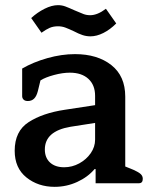

<svg xmlns="http://www.w3.org/2000/svg" viewBox="-20 -711 589 745"><path d="M266 -590Q247 -599 233.5 -604Q220 -609 205 -609Q187 -609 173 -603Q159 -597 141 -584L101 -641Q125 -663 153 -677Q181 -691 205 -691Q220 -691 233.5 -686Q247 -681 269 -671Q292 -661 304 -656.5Q316 -652 330 -652Q358 -652 391 -677L431 -620Q407 -596 381 -583Q355 -570 331 -570Q315 -570 300 -575Q285 -580 266 -590ZM37 -126Q37 -202 91 -237Q145 -272 231 -285L349 -303V-339Q349 -381 323 -405Q297 -429 251 -429Q223 -429 189.5 -420Q156 -411 137 -399L127 -358Q122 -338 112.5 -328.5Q103 -319 88 -319Q77 -319 71.5 -324.5Q66 -330 66 -338V-445Q109 -470 164 -485.5Q219 -501 271 -501Q358 -501 412 -458.5Q466 -416 466 -336V-65L498 -52Q518 -43 526 -35.5Q534 -28 534 -17Q534 0 519 0H351V-55H347Q321 -24 279.5 -5Q238 14 192 14Q128 14 82.5 -22.5Q37 -59 37 -126ZM349 -169V-234L253 -219Q154 -202 154 -131Q154 -99 174 -80.5Q194 -62 229 -62Q260 -62 287.5 -77Q315 -92 332 -116.5Q349 -141 349 -169Z"/></svg>

Font: MaitreeSemiBold
Style: Regular
Weight: 600
Designer: CadsonDemak Team
Foundry: CadsonDemak
Version: Version 1.000